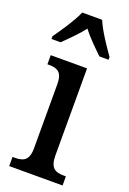

<svg xmlns="http://www.w3.org/2000/svg" viewBox="-148 -818 583 869"><g transform="rotate(20 143.5 -383.0)"><path d="M0 -619V-606H44C73 -635 111 -671 137 -706C163 -671 202 -634 231 -606H275V-619C248 -657 204 -721 186 -766H90C71 -721 27 -657 0 -619ZM17 0H274V-44H263C224 -44 197 -55 197 -117V-536H22V-492H31C69 -492 95 -481 95 -423V-113C95 -54 67 -44 28 -44H17Z"/></g></svg>

Font: Noto Serif Hebrew Condensed Medium
Style: Regular
Weight: 500
Width: 3
Designer: Monotype Design Team
Foundry: Monotype Imaging Inc.
Version: Version 2.004